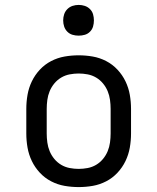

<svg xmlns="http://www.w3.org/2000/svg" viewBox="-20 -753 640 781"><path d="M300 8Q271 8 242.5 3Q214 -2 188 -15.5Q162 -29 142 -50.5Q122 -72 109.5 -98Q97 -124 92 -152.5Q87 -181 87 -210V-310Q87 -339 92 -367.5Q97 -396 109.5 -422Q122 -448 142 -469.5Q162 -491 188 -504.5Q214 -518 242.5 -523Q271 -528 300 -528Q329 -528 357.5 -523Q386 -518 412 -504.5Q438 -491 458 -469.5Q478 -448 490.5 -422Q503 -396 508 -367.5Q513 -339 513 -310V-210Q513 -181 508 -152.5Q503 -124 490.5 -98Q478 -72 458 -50.5Q438 -29 412 -15.5Q386 -2 357.5 3Q329 8 300 8ZM300 -66Q318 -66 336.5 -69.5Q355 -73 371 -82.5Q387 -92 399 -106.5Q411 -121 418 -138Q425 -155 427.5 -173.5Q430 -192 430 -210V-310Q430 -328 427.5 -346.5Q425 -365 418 -382Q411 -399 399 -413.5Q387 -428 371 -437.5Q355 -447 336.5 -450.5Q318 -454 300 -454Q282 -454 263.5 -450.5Q245 -447 229 -437.5Q213 -428 201 -413.5Q189 -399 182 -382Q175 -365 172.5 -346.5Q170 -328 170 -310V-210Q170 -192 172.5 -173.5Q175 -155 182 -138Q189 -121 201 -106.5Q213 -92 229 -82.5Q245 -73 263.5 -69.5Q282 -66 300 -66ZM300 -608Q287 -608 275 -611.5Q263 -615 254 -624Q245 -633 241 -645Q237 -657 237 -670Q237 -683 241 -695Q245 -707 254 -716Q263 -725 275 -729Q287 -733 300 -733Q313 -733 325 -729Q337 -725 346 -716Q355 -707 358.5 -695Q362 -683 362 -670Q362 -657 358.5 -645Q355 -633 346 -624Q337 -615 325 -611.5Q313 -608 300 -608Z"/></svg>

Font: Iosevka Etoile
Style: Regular
Weight: 400
Designer: Belleve Invis
Foundry: Belleve Invis
Version: Version 33.2.4